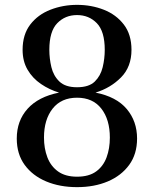

<svg xmlns="http://www.w3.org/2000/svg" viewBox="-20 -758 632 790"><path d="M297 12Q226 12 170 -11.5Q114 -35 81.5 -79.5Q49 -124 49 -188Q49 -261 93.5 -310.5Q138 -360 223 -377Q183 -389 148.5 -412.5Q114 -436 93.5 -471Q73 -506 73 -553Q73 -616 104.5 -657Q136 -698 187.5 -718Q239 -738 297 -738Q356 -738 407 -718Q458 -698 489.5 -657Q521 -616 521 -553Q521 -483 478 -439.5Q435 -396 373 -377Q459 -360 501.5 -309.5Q544 -259 544 -188Q544 -124 511.5 -79.5Q479 -35 423.5 -11.5Q368 12 297 12ZM297 -31Q346 -31 375.5 -52.5Q405 -74 418.5 -110.5Q432 -147 432 -192Q432 -266 397 -311Q362 -356 297 -356Q232 -356 196.5 -311Q161 -266 161 -192Q161 -147 175 -110.5Q189 -74 219 -52.5Q249 -31 297 -31ZM297 -399Q346 -399 370 -422.5Q394 -446 402.5 -481.5Q411 -517 411 -553Q411 -629 378.5 -662.5Q346 -696 297 -696Q248 -696 215.5 -662.5Q183 -629 183 -553Q183 -517 191.5 -481.5Q200 -446 224.5 -422.5Q249 -399 297 -399Z"/></svg>

Font: Zen Old Mincho
Style: Bold
Weight: 700
Designer: Yoshimichi Ohira
Foundry: Positype
Version: Version 1.500